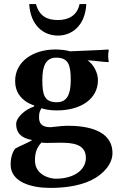

<svg xmlns="http://www.w3.org/2000/svg" viewBox="-20 -681 601 939"><path d="M459 -289C459 -324 439 -365 408 -386C438 -385 474 -379 509 -377L512 -380C510 -389 509 -398 509 -407C509 -416 510 -427 512 -436L509 -439C461 -435 398 -434 323 -430C305 -436 273 -439 251 -439C143 -439 54 -381 54 -285C54 -229 83 -201 109 -183C123 -173 148 -165 148 -165L146 -160C102 -145 59 -107 59 -74C59 -32 83 -5 138 4C116 18 78 32 54 46C37 68 32 99 32 124C32 211 136 238 225 238C290 238 366 230 427 200C486 171 530 121 530 68C530 -46 403 -66 311 -66C294 -66 271 -64 248 -61C234 -60 234 -59 229 -59C201 -59 171 -64 171 -107C171 -123 172 -135 183 -152C197 -146 224 -141 258 -141C374 -141 459 -196 459 -289ZM183 16C189 17 197 18 206 18C236 18 262 17 276 17C332 17 400 22 400 91C400 152 339 193 253 193C219 193 151 172 151 104C151 71 157 43 183 16ZM326 -288C326 -217 306 -181 258 -181C197 -181 187 -217 187 -290C187 -356 203 -399 255 -399C315 -399 326 -363 326 -288ZM156 -661H123C129 -556 193 -507 263 -507C334 -507 397 -558 402 -661H369C358 -606 316 -583 263 -583C209 -583 172 -603 156 -661Z"/></svg>

Font: Libertinus Sans
Style: Bold
Weight: 700
Designer: Philipp H. Poll, Khaled Hosny
Foundry: Caleb Maclennan
Version: Version 7.050;RELEASE